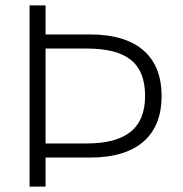

<svg xmlns="http://www.w3.org/2000/svg" viewBox="-20 -688 675 708"><path d="M576 -334C576 -474 492 -561 312 -561H148V-668H89V0H148V-107H312C492 -107 576 -194 576 -334ZM515 -334C515 -211 439 -159 299 -159H148V-509H299C448 -509 515 -455 515 -334Z"/></svg>

Font: Gantari Light
Style: Regular
Weight: 300
Designer: Anugrah Pasau
Foundry: Lafontype
Version: Version 1.000